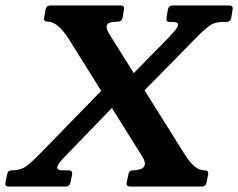

<svg xmlns="http://www.w3.org/2000/svg" viewBox="-50 -680 869 700"><path d="M621 -121Q658.6 -59 694.2 -59H697.2Q711 -59 709 -44L703 -15Q700 0 686 0H424Q409 0 412 -15L418 -44Q420 -59 435 -59H437Q447 -59 461 -63Q475 -67 478 -80Q479 -85 477 -92Q475 -99 469.4 -108.1L200 -539Q160 -601 124.9 -601H123Q108 -601 111 -616L116 -645Q119 -660 134 -660H390Q405 -660 402 -645L397 -616Q394 -601 379 -601H378Q342 -601 339 -586Q337 -574 349 -555ZM402 -332 198 -121Q181 -104 170.5 -91.5Q160 -79 159 -71Q156 -59 180 -59H200Q215 -59 213 -44L207 -15Q204 0 189 0H-18Q-33 0 -30 -15L-24 -44Q-22 -59 -6.7 -59H-2.6Q25 -59 45 -73.5Q65 -88 97 -121L363 -394ZM396 -371 561 -539Q577 -556 587.4 -568.3Q597.8 -580.6 598.9 -587.7Q602 -600 578 -600H569Q554 -600 557 -615L562 -645Q565 -660 580 -660H786Q801 -660 798 -645L793 -615Q790 -600 775 -600H761Q733 -600 713.5 -586Q694 -572 662.3 -539.4L435 -308Z"/></svg>

Font: Young Serif Light
Style: Italic
Weight: 300
Italic angle: -10.979°
Designer: Bastien Sozeau
Foundry: NBR — Bastien Sozeau
Version: Version 5.001